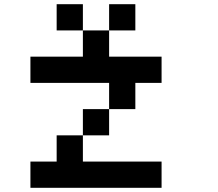

<svg xmlns="http://www.w3.org/2000/svg" viewBox="-20 -895 1040 915"><path d="M250 -250H375V-125H750V0H125V-125H250ZM375 -375H500V-250H375ZM375 -750H500V-625H750V-500H625V-375H500V-500H125V-625H375ZM500 -875H625V-750H500ZM250 -875H375V-750H250Z"/></svg>

Font: Pixel Operator Mono 8
Style: Regular
Weight: 400
Monospace: yes
Designer: Jayvee Enaguas (HarvettFox96)
Foundry: The Grandoplex Project
Version: Version 1.5.0 (October 25, 2015)